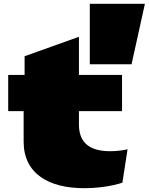

<svg xmlns="http://www.w3.org/2000/svg" viewBox="-20 -963 780 1007"><path d="M104 -220C104 -51 237 24 421 24C489 24 566 14 622 -5L649 -180C622 -174 592 -170 558 -170C458 -170 394 -208 394 -310V-380H620V-570H394V-770L109 -668V-570H23V-380H104ZM451 -943V-626H670L740 -943Z"/></svg>

Font: Mattone Black
Style: Regular
Weight: 900
Width: 6
Designer: Nunzio Mazzaferro
Foundry: Collletttivo
Version: Version 2.000;Glyphs 3.2 (3217)